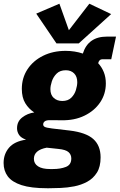

<svg xmlns="http://www.w3.org/2000/svg" viewBox="-63 -816 649 1040"><path d="M191.9 203.6Q105.5 203.6 53.7 186.8Q2 169.9 -20.8 139.4Q-43.5 108.9 -43.5 66.9Q-43.5 18.6 -14.2 -15.9Q15.1 -50.3 78.1 -59.6Q51.3 -68.8 40.3 -85.2Q29.3 -101.6 29.3 -121.1Q29.3 -158.2 57.4 -179.9Q85.4 -201.7 122.6 -207Q92.8 -226.1 74 -256.8Q55.2 -287.6 55.2 -334.5Q55.2 -394 85.9 -440.7Q116.7 -487.3 170.4 -513.9Q224.1 -540.5 292.5 -540.5Q342.3 -540.5 385.7 -525.9Q414.6 -617.7 515.6 -617.7H565.4L539.6 -495.1H491.2Q474.1 -495.1 468.8 -473.6Q488.3 -452.6 499.3 -425.3Q510.3 -397.9 510.3 -364.3Q510.3 -307.1 479.5 -261.5Q448.7 -215.8 394.5 -189.5Q340.3 -163.1 270 -164.6L209 -165Q188.5 -165.5 179.7 -158.9Q170.9 -152.3 170.9 -142.1Q170.9 -133.3 179.4 -128.7Q188 -124 219.2 -120.1L314.9 -108.9Q403.3 -98.1 442.6 -62.7Q481.9 -27.3 481.9 36.6Q481.9 87.4 461.9 119.1Q441.9 150.9 409.4 168.5Q377 186 339.1 193.4Q301.3 200.7 265.4 202.1Q229.5 203.6 203.1 203.6ZM274.4 -269Q305.2 -269 323 -286.6Q340.8 -304.2 348.1 -328.1Q355.5 -352.1 355.5 -370.6Q355.5 -401.4 338.4 -418.5Q321.3 -435.5 293.5 -435.5Q262.2 -435.5 243.9 -417.5Q225.6 -399.4 217.8 -375.2Q210 -351.1 210 -333Q210 -301.8 228.3 -285.4Q246.6 -269 274.4 -269ZM208 99.6H224.6Q264.6 99.6 293.9 88.1Q323.2 76.7 323.2 42.5Q323.2 21.5 308.3 8.1Q293.5 -5.4 253.4 -9.3L189.9 -16.1Q120.6 -2.9 120.6 44.4Q120.6 70.3 143.1 85Q165.5 99.6 208 99.6ZM242.7 -581.1 133.3 -742.2 258.8 -795.9 310.1 -652.3 420.9 -795.9 539.1 -739.7 363.8 -581.1Z"/></svg>

Font: Schibsted Grotesk ExtraBold
Style: Italic
Weight: 800
Italic angle: -12°
Designer: Bakken & Baeck AS, Henrik Kongsvoll
Foundry: Schibsted ASA
Version: Version 1.100; ttfautohint (v1.8.4.7-5d5b);gftools[0.9.25]